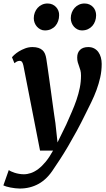

<svg xmlns="http://www.w3.org/2000/svg" viewBox="-63 -840 615 1110"><path d="M-12.2 143.1Q-7.3 147 1.5 151.1Q10.3 155.3 21.7 158.9Q33.2 162.6 46.9 165Q60.5 167.5 75.2 167.5Q94.7 167.5 115.7 160.4Q136.7 153.3 158.2 137.2Q179.7 121.1 201.2 95Q222.7 68.8 243.7 30.8H168.5L72.3 -460.9Q68.8 -476.1 64.2 -482.2Q59.6 -488.3 51.8 -488.3Q45.9 -488.3 38.8 -486.1Q31.7 -483.9 20.5 -474.6L6.3 -508.8Q9.8 -513.7 20.3 -523.4Q30.8 -533.2 46.6 -543Q62.5 -552.7 82.5 -560.3Q102.5 -567.9 124.5 -567.9Q144.5 -567.9 158.7 -563.2Q172.9 -558.6 182.4 -550Q191.9 -541.5 197 -529.1Q202.1 -516.6 204.6 -501Q207.5 -482.9 211.7 -453.4Q215.8 -423.8 220.9 -388.4Q226.1 -353 231.2 -314.7Q236.3 -276.4 241.2 -241.2Q246.1 -206.1 250.2 -176.5Q254.4 -147 257.3 -128.9L269.5 -16.6L320.3 -120.6Q336.4 -157.2 351.8 -192.4Q367.2 -227.5 379.2 -262.5Q391.1 -297.4 398.2 -332Q405.3 -366.7 405.3 -402.8Q405.3 -420.9 401.9 -433.3Q398.4 -445.8 394.3 -456.8Q390.1 -467.8 386.7 -479.5Q383.3 -491.2 383.3 -507.8Q383.3 -535.6 399.9 -551.8Q416.5 -567.9 447.3 -567.9Q466.8 -567.9 481.4 -560.1Q496.1 -552.2 505.6 -539.1Q515.1 -525.9 520 -508.3Q524.9 -490.7 524.9 -470.7Q524.9 -430.2 516.6 -393.1Q508.3 -356 495.1 -320.1Q481.9 -284.2 464.8 -249.3Q447.8 -214.4 430.2 -179.2Q406.7 -130.9 381.1 -83.7Q355.5 -36.6 331.1 4.9Q306.6 46.4 284.7 80.1Q262.7 113.8 247.6 135.7Q210.4 194.8 161.1 222.4Q111.8 250 50.8 250Q39.1 250 24.9 248.3Q10.7 246.6 -2.4 244.1Q-15.6 241.7 -26.6 238.3Q-37.6 234.9 -43.5 231.9L-12.2 143.1ZM410.2 -664.1Q397 -664.1 385.3 -669.9Q373.5 -675.8 364.7 -685.5Q356 -695.3 351.1 -708Q346.2 -720.7 346.2 -734.4Q346.2 -752 352.1 -767.3Q357.9 -782.7 368.4 -794.4Q378.9 -806.2 393.6 -813Q408.2 -819.8 425.8 -819.8Q441.4 -819.8 453.9 -814.2Q466.3 -808.6 475.1 -799.1Q483.9 -789.6 488.3 -777.3Q492.7 -765.1 492.7 -752Q492.7 -734.4 487.1 -718.3Q481.4 -702.1 470.9 -690.2Q460.4 -678.2 445.1 -671.1Q429.7 -664.1 410.2 -664.1ZM196.3 -664.1Q183.1 -664.1 171.4 -669.9Q159.7 -675.8 150.9 -685.5Q142.1 -695.3 137.2 -708Q132.3 -720.7 132.3 -734.4Q132.3 -752 138.2 -767.3Q144 -782.7 154.5 -794.4Q165 -806.2 179.7 -813Q194.3 -819.8 211.9 -819.8Q227.5 -819.8 240 -814.2Q252.4 -808.6 261.2 -799.1Q270 -789.6 274.7 -777.3Q279.3 -765.1 278.8 -752Q278.8 -734.4 273.2 -718.3Q267.6 -702.1 257.1 -690.2Q246.6 -678.2 231.2 -671.1Q215.8 -664.1 196.3 -664.1Z"/></svg>

Font: Merriweather Bold
Style: Italic
Weight: 700
Italic angle: -7°
Designer: Eben Sorkin ( eben@eyebytes.com )
Foundry: Eben Sorkin ( eben@eyebytes.com )
Version: Version 1.5; ttfautohint (v0.97) -l 13 -r 13 -G 200 -x 24 -f